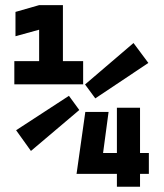

<svg xmlns="http://www.w3.org/2000/svg" viewBox="-20 -713 626 733"><path d="M272 -49.3H426.3V0H514.6V-49.3H548.3V-128.9H514.6V-301.8H426.3V-128.9H373.5L394.5 -285.6H305.7L272.5 -50.8ZM34.7 -391.1H297.4V-479.5H220.2V-693.4H129.4L39.1 -667.5V-574.7L129.4 -599.6V-479.5H34.7ZM98.1 -136.7 282.7 -293 243.2 -347.2 41.5 -215.8ZM343.8 -337.4 546.4 -472.7 489.7 -548.8 304.7 -390.6Z"/></svg>

Font: Cascadia Code PL SemiBold
Style: Regular
Weight: 600
Monospace: yes
Designer: Aaron Bell
Foundry: Saja Typeworks
Version: Version 2404.023